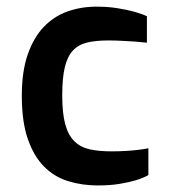

<svg xmlns="http://www.w3.org/2000/svg" viewBox="-20 -547 511 580"><path d="M45.9 -257.8Q45.9 -331.1 63.7 -382.3Q81.5 -433.6 112.1 -465.6Q142.6 -497.6 183.6 -512.2Q224.6 -526.9 271 -526.9Q306.6 -526.9 335 -522.2Q363.3 -517.6 383.3 -512.2Q406.7 -505.9 423.8 -498V-418Q407.2 -419.4 387.7 -421.4Q371.1 -422.4 350.1 -423.6Q329.1 -424.8 306.2 -424.8Q269.5 -424.8 243.2 -418.5Q216.8 -412.1 200.2 -394.3Q183.6 -376.5 175.8 -344Q168 -311.5 168 -258.8Q168 -205.1 177 -171.9Q186 -138.7 204.6 -120.4Q223.1 -102.1 251 -95.9Q278.8 -89.8 316.9 -89.8Q340.8 -89.8 361.1 -91.1Q381.3 -92.3 396.5 -94.2Q414.1 -96.2 428.2 -99.1V-18.1Q412.6 -9.3 390.1 -2.4Q371.1 3.4 342.3 8.3Q313.5 13.2 274.9 13.2Q227.5 13.2 185.8 0.2Q144 -12.7 113 -43.9Q82 -75.2 64 -127.2Q45.9 -179.2 45.9 -257.8Z"/></svg>

Font: Doppio One
Style: Regular
Weight: 400
Designer: Szymon Celej
Foundry: Szymon Celej
Version: Version 1.002